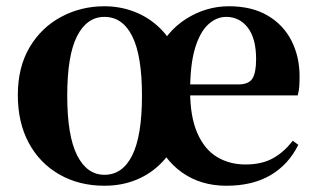

<svg xmlns="http://www.w3.org/2000/svg" viewBox="-20 -577 1014 614"><path d="M314 17Q233 17 170 -19Q107 -55 72 -120Q37 -185 37 -273Q37 -362 74.5 -425.5Q112 -489 175.5 -523Q239 -557 314 -557Q365 -557 411 -539Q457 -521 492.5 -486Q528 -451 547 -401H479Q511 -476 575 -516.5Q639 -557 712 -557Q785 -557 835.5 -527.5Q886 -498 912 -447Q938 -396 938 -333Q938 -314 937 -300Q936 -286 932 -272H495V-307H742Q775 -307 787 -325.5Q799 -344 799 -388Q799 -454 772.5 -488.5Q746 -523 703 -523Q672 -523 645.5 -498.5Q619 -474 603.5 -422Q588 -370 588 -286Q588 -204 611 -151.5Q634 -99 674 -75Q714 -51 765 -51Q818 -51 854 -71.5Q890 -92 916 -127L934 -114Q903 -51 845.5 -17Q788 17 704 17Q622 17 562 -25.5Q502 -68 471 -148H554Q534 -96 499 -59Q464 -22 417 -2.5Q370 17 314 17ZM314 -18Q372 -18 403 -80.5Q434 -143 434 -271Q434 -399 403 -461Q372 -523 314 -523Q258 -523 226.5 -461.5Q195 -400 195 -271Q195 -143 226.5 -80.5Q258 -18 314 -18Z"/></svg>

Font: Noto Serif JP ExtraBold
Style: Regular
Weight: 800
Designer: Ryoko NISHIZUKA 西塚涼子 (kana & ideographs); Frank Grießhammer (Latin, Greek & Cyrillic); Wenlong ZHANG 张文龙 (bopomofo); San
Foundry: Adobe
Version: Version 2.003-H1;hotconv 1.1.1;makeotfexe 2.6.0